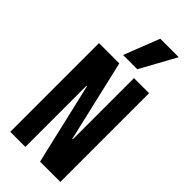

<svg xmlns="http://www.w3.org/2000/svg" viewBox="-309 -1059 1117 1117"><g transform="rotate(45 250.0 -500.0)"><path d="M44 0V-730H211L328 -227H332V-730H456V0H289L172 -503H168V0ZM309 -780H192L278 -1000H430Z"/></g></svg>

Font: M PLUS 1 Code SemiBold
Style: Regular
Weight: 600
Designer: Coji Morishita
Foundry: UNDERFOREST DESIGN
Version: Version 1.005